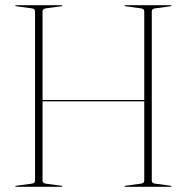

<svg xmlns="http://www.w3.org/2000/svg" viewBox="-20 -720 720 740"><path d="M144 -24Q144 -13.5 158 -12L217 -4Q220 -4 220 -2Q220 0 217 0H42Q39 0 39 -2Q39 -4 42 -4L101 -12Q115 -13.5 115 -24V-676Q115 -686.5 101 -688L42 -696Q39 -696 39 -698Q39 -700 42 -700H217Q220 -700 220 -698Q220 -696 217 -696L158 -688Q144 -686.5 144 -676V-334.5H536V-676Q536 -686.5 522 -688L463 -696Q460 -696 460 -698Q460 -700 463 -700H638Q641 -700 641 -698Q641 -696 638 -696L579 -688Q565 -686.5 565 -676V-24Q565 -13.5 579 -12L638 -4Q641 -4 641 -2Q641 0 638 0H463Q460 0 460 -2Q460 -4 463 -4L522 -12Q536 -13.5 536 -24V-329.5H144Z"/></svg>

Font: Fraunces 144pt S000 Thin
Style: Regular
Weight: 100
Version: Version 1.000; ttfautohint (v1.8.3)